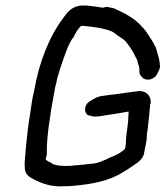

<svg xmlns="http://www.w3.org/2000/svg" viewBox="-20 -668 601 697"><path d="M96 -300C94 -286 92 -271 90 -259C83 -219 78 -174 74 -134C73 -109 68 -84 70 -59C70 -35 87 -25 101 -18C129 -3 166 12 215 8C223 8 233 8 241 7C311 1 376 -10 428 -44C447 -54 464 -68 481 -79C490 -86 501 -98 503 -112C504 -119 506 -127 508 -137C510 -149 513 -160 513 -173C514 -178 513 -185 514 -189L515 -190C519 -223 522 -253 525 -287C525 -289 526 -291 527 -293V-295C529 -323 506 -343 474 -336C452 -334 405 -326 383 -324H382C371 -322 358 -321 346 -319C330 -316 317 -307 307 -301C282 -287 284 -251 306 -248H308C309 -248 309 -248 313 -247L312 -246H313C325 -244 336 -245 348 -247C377 -251 416 -258 447 -263C446 -252 446 -238 445 -227L443 -209C440 -188 437 -169 437 -147L434 -128C432 -126 427 -122 425 -120C414 -111 397 -103 382 -97H381C360 -86 332 -73 304 -73H303L281 -70H278C270 -69 262 -68 254 -68H253C246 -67 239 -66 233 -66C223 -66 216 -65 208 -66H207C192 -66 174 -70 166 -76L167 -77H166C159 -80 153 -83 146 -88L147 -95C148 -99 149 -104 150 -106V-110C149 -151 155 -202 163 -250C164 -256 164 -262 165 -266L180 -350C183 -361 186 -372 188 -385C191 -395 196 -410 200 -424C214 -464 225 -502 244 -530L246 -531C254 -548 262 -562 274 -574C281 -574 286 -574 293 -573H294C327 -569 354 -566 380 -556C396 -551 401 -542 419 -531C432 -524 440 -514 448 -502C459 -489 468 -469 478 -450C479 -448 479 -443 480 -441V-440C483 -431 485 -428 486 -418C487 -416 486 -415 486 -414V-413C486 -403 486 -398 493 -391C508 -369 545 -379 553 -405C557 -411 559 -416 560 -422L561 -425C560 -434 560 -444 557 -456C553 -468 550 -483 545 -497V-498H544C536 -515 527 -529 518 -542C512 -552 504 -563 494 -572C471 -601 429 -622 395 -637L394 -638H393C384 -640 377 -641 370 -643H366C361 -642 358 -641 354 -640C337 -643 313 -646 294 -648H275C242 -645 225 -625 210 -603C159 -536 122 -443 104 -339C101 -326 98 -313 96 -300Z"/></svg>

Font: Scribbler
Style: ExBdIta
Weight: 800
Designer: Mew Too
Foundry: Cannot Into Space Fonts
Version: Version 1.001